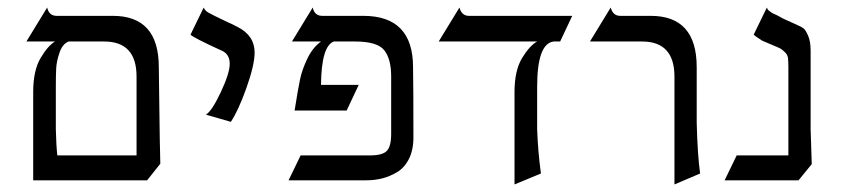

<svg xmlns="http://www.w3.org/2000/svg" viewBox="-20 -476 2242 509"><path d="M401 -298Q404 -54 405 -42L370 2H68V-232Q68 -289 87.5 -322Q107 -355 126 -366H50L105 -456Q110 -434 130 -434H279Q401 -434 401 -298ZM132 -64H342V-273Q342 -366 256 -366H162Q146 -360 138 -337Q130 -314 129 -295.5Q128 -277 128 -246V-134Q129 -90 132 -64Z M565 -343Q495 -375 485 -384L520 -456Q523 -448 532.5 -442.5Q542 -437 584 -417Q589 -415 592 -413.5Q595 -412 600 -409.5Q605 -407 609 -405Q655 -382 655 -337Q655 -304 633.5 -243.5Q612 -183 592 -153L526 -172Q542 -182 565.5 -232Q589 -282 589 -307Q589 -334 565 -343Z M1075 -298Q1076 -243 1076 -112Q1076 -78 1064 -54.5Q1052 -31 1032.5 -19.5Q1013 -8 993 -3Q973 2 951 2H745L777 -64H961Q994 -64 1005.5 -76Q1017 -88 1017 -121V-273Q1017 -320 998.5 -343Q980 -366 921 -366H865Q832 -354 831 -251H931L899 -183H761Q770 -240 775.5 -266Q781 -292 795 -321Q809 -350 831 -366H754L809 -456Q814 -434 834 -434H943Q1075 -434 1075 -298Z M1223 -434H1497L1465 -366H1448Q1404 -361 1404 -246V-133Q1406 -76 1414 -16L1344 13V-232Q1344 -289 1364 -322Q1384 -355 1404 -366H1143L1198 -456Q1204 -434 1223 -434Z M1624 -434H1705Q1827 -434 1827 -298V-151Q1829 -67 1836 -16L1768 13V-273Q1768 -366 1682 -366H1544L1599 -456Q1605 -434 1624 -434Z M2129 -134 2132 -41 2097 2H1901L1933 -64H2070V-298Q2070 -313 2069 -322Q2068 -331 2060.5 -338Q2053 -345 2049.5 -347Q2046 -349 2028 -356.5Q2010 -364 2001 -368Q1982 -380 1978 -384L2013 -456Q2014 -454 2014.5 -452.5Q2015 -451 2016.5 -449.5Q2018 -448 2019.5 -447Q2021 -446 2023.5 -444Q2026 -442 2028 -441Q2030 -440 2034.5 -438Q2039 -436 2042 -434.5Q2045 -433 2051 -429.5Q2057 -426 2062 -424Q2068 -421 2086.5 -413Q2105 -405 2110.5 -400.5Q2116 -396 2122.5 -381Q2129 -366 2129 -342Z"/></svg>

Font: Bellefair
Style: Regular
Weight: 400
Designer: Nick Shinn, Liron Lavi Turkenic
Foundry: Shinntype
Version: Version 1.003;PS 001.003;hotconv 1.0.88;makeotf.lib2.5.64775